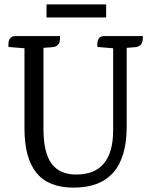

<svg xmlns="http://www.w3.org/2000/svg" viewBox="-20 -844 693 879"><path d="M193 -824H466V-764H193ZM458 -679H634V-670Q634 -631 599 -628L560 -625V-264Q560 15 317 15Q202 15 147 -52.5Q92 -120 92 -256V-623L19 -629Q14 -679 52 -679H255V-670Q255 -631 220 -628L179 -625V-254Q179 -145 216 -95Q253 -45 329 -45Q498 -45 498 -248V-623L426 -629Q421 -679 458 -679Z"/></svg>

Font: Karma Medium
Style: Regular
Weight: 500
Designer: Joana Correia
Foundry: Indian Type Foundry
Version: Version 1.202;PS 1.0;hotconv 1.0.78;makeotf.lib2.5.61930; tt